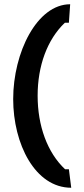

<svg xmlns="http://www.w3.org/2000/svg" viewBox="-20 -882 397 903"><path d="M310 -862C154 -862 42 -635 42 -416C42 -205 145 1 315 1L304 -86H286C202 -165 157 -291 157 -432C157 -572 202 -696 285 -775H304Z"/></svg>

Font: BackOut Medium
Style: Regular
Weight: 500
Designer: Frank Adebiaye
Foundry: Velvetyne Type Foundry
Version: Version 2.000;hotconv 1.0.109;makeotfexe 2.5.65596